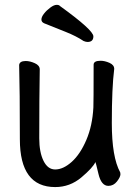

<svg xmlns="http://www.w3.org/2000/svg" viewBox="-20 -739 540 783"><path d="M205.1 23.9Q61 23.9 61 -170.9Q61 -371.1 58.1 -474.1Q60.1 -490.2 85 -490.2Q102.1 -490.2 122.1 -481.2Q142.1 -472.2 142.1 -456.1Q140.1 -339.8 140.1 -174.8Q140.1 -118.2 157.5 -83Q174.8 -47.9 205.1 -47.9Q237.8 -47.9 272.5 -78.9Q307.1 -109.9 332 -168Q356.9 -226.1 360.8 -300.8Q361.8 -317.9 361.8 -475.1Q361.8 -491.2 390.1 -491.2Q407.2 -491.2 426.5 -482.7Q445.8 -474.1 445.8 -458Q436 -381.8 436 -236.8Q436 -98.1 470.2 -36.1L471.2 -28.8Q471.2 -17.1 457 1Q442.9 19 421.9 19Q393.1 19 381.6 -29.5Q370.1 -78.1 369.1 -78.1Q358.9 -55.2 312 -15.6Q265.1 23.9 205.1 23.9ZM336.9 -567.9Q330.1 -567.9 320.8 -571.8Q291 -591.8 248 -608.9Q205.1 -626 160.2 -644Q148.9 -648.9 148.9 -659.2Q148.9 -669.9 159.4 -683.3Q169.9 -696.8 185.1 -708Q200.2 -719.2 210.9 -719.2Q221.2 -719.2 224.1 -714.8Q360.8 -616.2 360.8 -590.8Q360.8 -567.9 336.9 -567.9Z"/></svg>

Font: LXGW WenKai Mono GB Screen
Style: Regular
Weight: 400
Monospace: yes
Designer: LXGW / Fontworks Inc.
Foundry: LXGW / Fontworks Inc.
Version: Version 1.510;January 18,2025